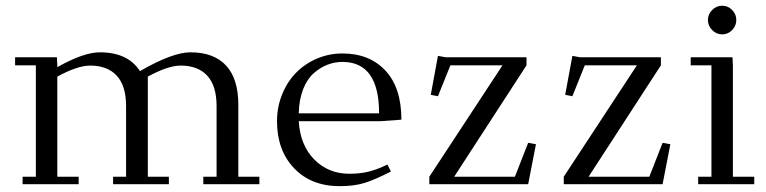

<svg xmlns="http://www.w3.org/2000/svg" viewBox="-20 -637 2648 664"><path d="M32.2 -411.1V-439H176.8L178.2 -411.1V-404.8Q269.5 -456.1 325.2 -456.1Q422.4 -456.1 463.9 -391.1Q577.1 -456.1 638.2 -456.1Q719.7 -456.1 762 -410.2Q804.2 -364.3 804.2 -274.9V-25.9H877V0H683.1V-25.9H729V-270Q729 -340.3 696.8 -375.2Q664.6 -410.2 605 -410.2Q561 -410.2 491.2 -372.1V-25.9H564V0H371.1V-25.9H416V-270Q416 -340.3 383.8 -375.2Q351.6 -410.2 292 -410.2Q248 -410.2 178.2 -372.1V-25.9H252V0H58.1V-25.9H104V-411.1Z M938 -217.8Q938 -267.6 956.1 -311.5Q974.1 -355.5 1004.6 -386.2Q1035.2 -417 1076.7 -434.6Q1118.2 -452.1 1164.1 -452.1Q1257.8 -452.1 1313 -392.8Q1368.2 -333.5 1368.2 -223.1L1294.9 -217.8H1013.2Q1018.1 -134.8 1066.9 -85.4Q1115.7 -36.1 1188 -36.1Q1226.1 -36.1 1255.9 -43.7Q1285.6 -51.3 1319.8 -67.9L1332 -43.9Q1275.9 -15.1 1240.2 -4.2Q1204.6 6.8 1154.8 6.8Q1056.2 6.8 997.1 -55.2Q938 -117.2 938 -217.8ZM1013.2 -245.1H1291Q1291 -422.9 1164.1 -422.9Q1137.7 -422.9 1112.8 -413.3Q1087.9 -403.8 1065.2 -384Q1042.5 -364.3 1028.3 -328.4Q1014.2 -292.5 1013.2 -245.1Z M1464.8 0V-25.9L1717.8 -411.1H1537.6L1494.6 -304.2L1469.7 -309.1L1494.6 -443.8L1520.5 -439H1800.8V-411.1L1550.8 -25.9H1760.7L1806.6 -143.1L1833.5 -138.2L1806.6 0Z M1929.7 0V-25.9L2182.6 -411.1H2002.4L1959.5 -304.2L1934.6 -309.1L1959.5 -443.8L1985.4 -439H2265.6V-411.1L2015.6 -25.9H2225.6L2271.5 -143.1L2298.3 -138.2L2271.5 0Z M2368.7 -411.1V-439H2513.2L2514.6 -411.1V-25.9H2588.4V0H2394.5V-25.9H2440.4V-411.1ZM2442.9 -533Q2428.2 -547.9 2428.2 -567.9Q2428.2 -587.9 2442.9 -602.5Q2457.5 -617.2 2477.5 -617.2Q2497.6 -617.2 2512 -602.5Q2526.4 -587.9 2526.4 -567.9Q2526.4 -547.9 2512 -533Q2497.6 -518.1 2477.5 -518.1Q2457.5 -518.1 2442.9 -533Z"/></svg>

Font: Dehuti Alt
Style: Book
Weight: 400
Version: Version 1.2